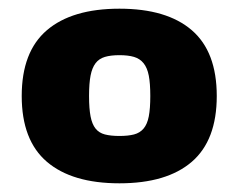

<svg xmlns="http://www.w3.org/2000/svg" viewBox="-20 -767 550 442"><path d="M255 -454Q275 -454 288.5 -457.5Q302 -461 310.5 -471Q319 -481 322.5 -499Q326 -517 326 -546Q326 -575 322.5 -593Q319 -611 310.5 -621.5Q302 -632 288.5 -636Q275 -640 255 -640Q235 -640 221.5 -636Q208 -632 200 -621.5Q192 -611 188.5 -593Q185 -575 185 -546Q185 -517 188.5 -499Q192 -481 200 -471Q208 -461 221.5 -457.5Q235 -454 255 -454ZM255 -345Q146 -345 88 -394.5Q30 -444 30 -546Q30 -648 88 -697.5Q146 -747 255 -747Q364 -747 421.5 -697.5Q479 -648 479 -546Q479 -444 421.5 -394.5Q364 -345 255 -345Z"/></svg>

Font: Encode Sans Normal
Style: ExtraBold
Weight: 800
Designer: Pablo Impallari, Andres Torresi
Foundry: Pablo Impallari, Andres Torresi
Version: Version 1.000; ttfautohint (v1.00) -l 8 -r 50 -G 200 -x 14 -